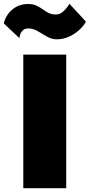

<svg xmlns="http://www.w3.org/2000/svg" viewBox="-52 -986 470 1006"><path d="M70 -700V0H295V-700ZM-32 -863 50 -786Q50 -794 54 -806Q58 -818 68 -827.5Q78 -837 96 -837Q122 -837 146 -822.5Q170 -808 194.5 -794Q219 -780 246 -780Q281 -780 313 -795.5Q345 -811 367.5 -833Q390 -855 398 -873L312 -966Q297 -942 279.5 -926Q262 -910 240 -910Q218 -910 202 -918.5Q186 -927 171.5 -937.5Q157 -948 139 -956.5Q121 -965 96 -965Q59 -965 32 -949.5Q5 -934 -11 -911Q-27 -888 -32 -863Z"/></svg>

Font: Jost Black
Style: Regular
Weight: 900
Version: Version 3.710